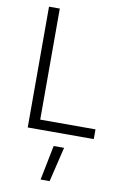

<svg xmlns="http://www.w3.org/2000/svg" viewBox="-104 -752 688 1088"><g transform="rotate(10 240.0 -208.5)"><path d="M250 78H310L262 278H210ZM467 0H87V-695H149V-56H467Z"/></g></svg>

Font: Titillium Web
Style: Light
Weight: 300
Version: Version 1.001;PS 57.000;hotconv 1.0.70;makeotf.lib2.5.55311